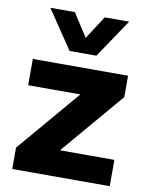

<svg xmlns="http://www.w3.org/2000/svg" viewBox="-89 -873 728 938"><g transform="rotate(10 275.0 -404.0)"><path d="M37.5 0V-106L326.5 -445.5V-416.5H43V-547H515.5V-441L226.5 -101.5V-130.5H521V0ZM213 -616.5 84 -808H205.5L292.5 -673H266.5L353.5 -808H475L346 -616.5Z"/></g></svg>

Font: Encode Sans SemiExpanded
Style: Bold
Weight: 700
Width: 6
Designer: Multiple Designers
Foundry: Impallari Type
Version: Version 3.002